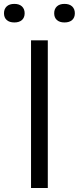

<svg xmlns="http://www.w3.org/2000/svg" viewBox="-65 -942 395 962"><path d="M90.5 0V-740H174.5V0ZM258 -829.5Q233.5 -829.5 220 -841.8Q206.5 -854 206.5 -875.5Q206.5 -897 220 -909.8Q233.5 -922.5 258 -922.5Q283 -922.5 296.5 -909.8Q310 -897 310 -875.5Q310 -854 296.5 -841.8Q283 -829.5 258 -829.5ZM7 -829.5Q-18 -829.5 -31.5 -841.8Q-45 -854 -45 -875.5Q-45 -897 -31.5 -909.8Q-18 -922.5 7 -922.5Q31.5 -922.5 45 -909.8Q58.5 -897 58.5 -875.5Q58.5 -854 45 -841.8Q31.5 -829.5 7 -829.5Z"/></svg>

Font: Encode Sans SmExp
Style: Regular
Weight: 400
Width: 6
Designer: Multiple Designers
Foundry: Impallari Type
Version: Version 3.002; ttfautohint (v1.8.3) -l 8 -r 50 -G 200 -x 14 